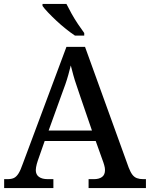

<svg xmlns="http://www.w3.org/2000/svg" viewBox="-20 -951 758 971"><path d="M1 0V-45H18Q38 -45 50.5 -51Q63 -57 73.5 -73.5Q84 -90 95 -122L316 -714H410L631 -103Q640 -80 649.5 -67.5Q659 -55 672.5 -50Q686 -45 704 -45H718V0H428V-45H455Q481 -45 496 -56Q511 -67 511 -91Q511 -97 510 -103Q509 -109 507 -116Q505 -123 503 -129L464 -238H206L171 -138Q168 -130 166 -121.5Q164 -113 162.5 -105.5Q161 -98 161 -91Q161 -68 177 -56.5Q193 -45 221 -45H250V0ZM226 -291H445L386 -463Q377 -491 367.5 -518Q358 -545 351 -570.5Q344 -596 338 -620Q332 -596 325.5 -572.5Q319 -549 310.5 -524.5Q302 -500 291 -471ZM359 -771Q338 -785 313.5 -804.5Q289 -824 265.5 -846Q242 -868 223 -888Q204 -908 195 -921V-931H316Q327 -909 342 -882Q357 -855 374.5 -829Q392 -803 406 -784V-771Z"/></svg>

Font: Noto Serif Armenian Medium
Style: Regular
Weight: 500
Version: Version 2.007